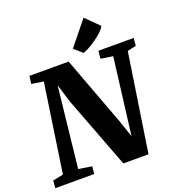

<svg xmlns="http://www.w3.org/2000/svg" viewBox="-185 -1119 1154 1254"><g transform="rotate(-20 392.0 -491.5)"><path d="M-12.2 -51.8 60.5 -66.4 151.4 -680.7 68.4 -693.4 76.2 -747.1H348.1L529.3 -261.2L567.4 -148.9L633.8 -680.7L549.8 -693.4L555.2 -747.1H800.3L794.9 -693.4L734.9 -680.7L631.3 0H456.5L265.6 -502L227.5 -626L166.5 -66.4L259.3 -51.8L253.9 0H-16.1ZM402.8 -816.4 537.6 -983.4 628.9 -893.1Q611.3 -859.4 552.2 -817.9Q500.5 -781.2 459.5 -766.6Z"/></g></svg>

Font: Merriweather
Style: Heavy Italic
Weight: 900
Italic angle: -7°
Designer: Eben Sorkin
Foundry: Eben Sorkin
Version: Version 1.001